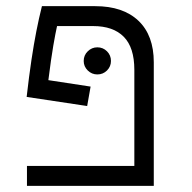

<svg xmlns="http://www.w3.org/2000/svg" viewBox="-20 -606 626 626"><path d="M275.4 -323.7 264.2 -260.3 66.9 -290Q74.7 -358.4 82.5 -410.4Q90.3 -462.4 98.6 -504.6Q106.9 -546.9 116.7 -585.9H290.5Q381.3 -585.9 431.4 -538.3Q481.4 -490.7 481.4 -402.8V0H67.9V-64.9H418V-378.4Q418 -451.2 383.5 -486.1Q349.1 -521 283.7 -521H166Q161.1 -499.5 153.8 -457.3Q146.5 -415 137.7 -344.7ZM297.4 -363.3Q279.3 -363.3 266.1 -376.2Q252.9 -389.2 252.9 -407.2Q252.9 -425.8 266.1 -438.7Q279.3 -451.7 297.4 -451.7Q315.9 -451.7 328.9 -438.7Q341.8 -425.8 341.8 -407.2Q341.8 -389.2 328.9 -376.2Q315.9 -363.3 297.4 -363.3Z"/></svg>

Font: Cascadia Mono PL Light
Style: Regular
Weight: 300
Monospace: yes
Designer: Aaron Bell
Foundry: Saja Typeworks
Version: Version 2404.023; ttfautohint (v1.8.4)